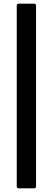

<svg xmlns="http://www.w3.org/2000/svg" viewBox="-20 -850 289 1055"><path d="M83 185Q72 185 72 173V-818Q72 -830 83 -830H167Q178 -830 178 -818V173Q178 185 167 185Z"/></svg>

Font: Sofia Sans Semi Condensed
Style: Bold
Weight: 700
Designer: Botio Nikoltchev, Ani Petrova
Foundry: lettersoup
Version: Version 4.100; ttfautohint (v1.8.4.7-5d5b)